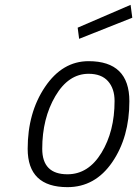

<svg xmlns="http://www.w3.org/2000/svg" viewBox="-20 -761 565 791"><path d="M345 -509Q513 -509 513 -344Q513 -196 442.5 -93Q372 10 258 10Q94 10 94 -148Q94 -297 165.5 -403Q237 -509 345 -509ZM258 -43Q344 -43 398 -131.5Q452 -220 452 -345Q452 -396 425 -426.5Q398 -457 345 -457Q262 -457 208 -365Q154 -273 154 -148Q154 -43 258 -43ZM306 -601 300 -647 518 -741 525 -688Z"/></svg>

Font: Titillium Web Light
Style: Italic
Weight: 300
Italic angle: -13°
Version: Version 1.002;PS 57.000;hotconv 1.0.70;makeotf.lib2.5.55311